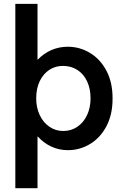

<svg xmlns="http://www.w3.org/2000/svg" viewBox="-20 -772 637 997"><path d="M59.6 -752H174.8V-462.9H176.8Q207 -494.6 246.8 -512Q286.6 -529.3 332 -529.3Q394 -529.3 447.5 -497.1Q501 -464.8 533 -404.1Q564.9 -343.3 564.5 -260.7Q564.9 -178.2 533 -117.2Q501 -56.2 447.5 -24.2Q394 7.8 333 7.8Q287.1 7.8 247.3 -10.5Q207.5 -28.8 176.8 -62.5H174.8V205.1H59.6ZM450.2 -261.7Q450.2 -311.5 432.1 -349.9Q414.1 -388.2 381.6 -408.9Q349.1 -429.7 307.6 -429.7Q268.6 -430.2 236.8 -409.7Q205.1 -389.2 186.5 -351.1Q168 -313 168 -261.7Q168 -212.9 186.3 -174.3Q204.6 -135.7 236.6 -113.8Q268.6 -91.8 308.6 -91.8Q349.6 -91.8 381.8 -113.8Q414.1 -135.7 432.1 -174.3Q450.2 -212.9 450.2 -261.7Z"/></svg>

Font: Reddit Sans Fudge SemiBold
Style: Regular
Weight: 600
Designer: Stephen Hutchings
Foundry: Reddit
Version: Version 1.011